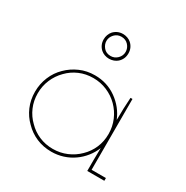

<svg xmlns="http://www.w3.org/2000/svg" viewBox="-144 -723 820 848"><g transform="rotate(30 266.0 -298.5)"><path d="M497 0V-14H424V-375H414Q412 -346 411 -317.5Q410 -289 410 -260Q388 -314 339.5 -348.5Q291 -383 229 -383Q188 -383 153 -367.5Q118 -352 92 -326Q65 -300 50 -264Q35 -228 35 -188Q35 -147 50 -112Q65 -77 92 -51Q118 -24 153 -9Q188 6 229 6Q260 6 288.5 -3Q317 -12 341 -29Q364 -45 382 -67.5Q400 -90 411 -117Q411 -101 410.5 -85.5Q410 -70 410 -54V0ZM229 -369Q266 -369 299 -355Q332 -341 357 -316Q382 -291 396 -258Q410 -225 410 -188Q410 -150 396 -117.5Q382 -85 357 -61Q332 -36 299 -22Q266 -8 229 -8Q191 -8 158.5 -22Q126 -36 102 -61Q77 -85 63 -117.5Q49 -150 49 -188Q49 -225 63 -258Q77 -291 102 -316Q126 -341 158.5 -355Q191 -369 229 -369ZM196 -540Q196 -559 210 -574Q224 -589 245 -589Q267 -589 280.5 -574Q294 -559 294 -540Q294 -520 279.5 -505.5Q265 -491 245 -491Q222 -491 209 -506.5Q196 -522 196 -540ZM308 -540Q308 -555 302.5 -567Q297 -579 287 -588Q279 -595 268 -599Q257 -603 245 -603Q230 -603 218 -597.5Q206 -592 197 -582Q190 -574 186 -563Q182 -552 182 -540Q182 -525 187.5 -513Q193 -501 203 -492Q211 -485 222 -481Q233 -477 245 -477Q257 -477 268 -481Q279 -485 287 -492Q297 -501 302.5 -513Q308 -525 308 -540Z"/></g></svg>

Font: Josefin Slab Thin Thin
Style: Regular
Weight: 250
Version: Version 2.000